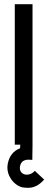

<svg xmlns="http://www.w3.org/2000/svg" viewBox="-20 -685 229 909"><path d="M189 165Q156 203 117 204H109Q98 204 86 202Q69 198 54 186Q39 174 30 159Q15 135 15 108Q15 101 17 89Q28 35 75 17L76 0H50V-665H134V0L133 72Q127 71 115 71Q100 71 89.5 77.5Q79 84 75 101Q74 104 74 110Q74 125 83.5 133.5Q93 142 107 142Q128 142 145 124Z"/></svg>

Font: Sulphur Point
Style: Bold
Weight: 700
Designer: Noponies / Dale Sattler
Foundry: Noponies
Version: Version 1.000; ttfautohint (v1.8)